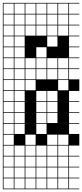

<svg xmlns="http://www.w3.org/2000/svg" viewBox="-20 -1025 578 1352"><path d="M0 307.7V-1004.8H538.5V-1000H466.3V-927.9H538.5V-923.1H466.3V-851H538.5V-846.2H466.3V-774H538.5V-769.2H466.3V-697.1H538.5V-692.3H466.3V-620.2H538.5V-615.4H466.3V-543.3H538.5V-538.5H466.3V-466.3H538.5V-384.6H466.3V-312.5H538.5V-307.7H466.3V-235.6H538.5V-230.8H466.3V-158.7H538.5V-153.8H466.3V-81.7H538.5V0H466.3V72.1H538.5V76.9H466.3V149H538.5V153.8H466.3V226H538.5V230.8H466.3V302.9H538.5V307.7ZM389.4 -927.9H461.5V-1000H389.4ZM312.5 -927.9H384.6V-1000H312.5ZM235.6 -927.9H307.7V-1000H235.6ZM158.7 -927.9H230.8V-1000H158.7ZM81.7 -927.9H153.8V-1000H81.7ZM4.8 -927.9H76.9V-1000H4.8ZM389.4 -851H461.5V-923.1H389.4ZM312.5 -851H384.6V-923.1H312.5ZM235.6 -851H307.7V-923.1H235.6ZM158.7 -851H230.8V-923.1H158.7ZM81.7 -851H153.8V-923.1H81.7ZM4.8 -851H76.9V-923.1H4.8ZM158.7 -774H230.8V-846.2H158.7ZM4.8 -774H76.9V-846.2H4.8ZM389.4 -774H461.5V-846.2H389.4ZM312.5 -774H384.6V-846.2H312.5ZM81.7 -774H153.8V-846.2H81.7ZM235.6 -774H307.7V-846.2H235.6ZM4.8 -697.1H76.9V-769.2H4.8ZM81.7 -697.1H153.8V-769.2H81.7ZM312.5 -697.1H384.6V-769.2H312.5ZM235.6 -620.2H307.7V-692.3H235.6ZM81.7 -620.2H153.8V-692.3H81.7ZM4.8 -620.2H76.9V-692.3H4.8ZM4.8 -543.3H76.9V-615.4H4.8ZM389.4 -543.3H461.5V-615.4H389.4ZM235.6 -543.3H307.7V-615.4H235.6ZM81.7 -543.3H153.8V-615.4H81.7ZM312.5 -543.3H384.6V-615.4H312.5ZM158.7 -543.3H230.8V-615.4H158.7ZM4.8 -466.3H76.9V-538.5H4.8ZM389.4 -466.3H461.5V-538.5H389.4ZM235.6 -466.3H307.7V-538.5H235.6ZM81.7 -466.3H153.8V-538.5H81.7ZM312.5 -466.3H384.6V-538.5H312.5ZM158.7 -466.3H230.8V-538.5H158.7ZM389.4 -389.4H461.5V-461.5H389.4ZM81.7 -389.4H153.8V-461.5H81.7ZM4.8 -389.4H76.9V-461.5H4.8ZM158.7 -389.4H230.8V-461.5H158.7ZM4.8 -312.5H76.9V-384.6H4.8ZM312.5 -312.5H384.6V-384.6H312.5ZM81.7 -312.5H153.8V-384.6H81.7ZM235.6 -312.5H307.7V-384.6H235.6ZM4.8 -235.6H76.9V-307.7H4.8ZM312.5 -235.6H384.6V-307.7H312.5ZM81.7 -235.6H153.8V-307.7H81.7ZM235.6 -235.6H307.7V-307.7H235.6ZM4.8 -158.7H76.9V-230.8H4.8ZM312.5 -158.7H384.6V-230.8H312.5ZM81.7 -158.7H153.8V-230.8H81.7ZM235.6 -158.7H307.7V-230.8H235.6ZM235.6 -81.7H307.7V-153.8H235.6ZM4.8 -81.7H76.9V-153.8H4.8ZM81.7 -81.7H153.8V-153.8H81.7ZM312.5 -4.8H384.6V-76.9H312.5ZM158.7 -4.8H230.8V-76.9H158.7ZM389.4 -4.8H461.5V-76.9H389.4ZM76.9 -76.9H4.8V-4.8H76.9ZM235.6 72.1H307.7V0H235.6ZM4.8 72.1H76.9V0H4.8ZM312.5 72.1H384.6V0H312.5ZM158.7 72.1H230.8V0H158.7ZM389.4 72.1H461.5V0H389.4ZM81.7 72.1H153.8V0H81.7ZM235.6 149H307.7V76.9H235.6ZM312.5 149H384.6V76.9H312.5ZM158.7 149H230.8V76.9H158.7ZM4.8 149H76.9V76.9H4.8ZM389.4 149H461.5V76.9H389.4ZM81.7 149H153.8V76.9H81.7ZM235.6 226H307.7V153.8H235.6ZM312.5 226H384.6V153.8H312.5ZM158.7 226H230.8V153.8H158.7ZM4.8 226H76.9V153.8H4.8ZM389.4 226H461.5V153.8H389.4ZM81.7 226H153.8V153.8H81.7ZM312.5 302.9H384.6V230.8H312.5ZM235.6 302.9H307.7V230.8H235.6ZM158.7 302.9H230.8V230.8H158.7ZM389.4 302.9H461.5V230.8H389.4ZM81.7 302.9H153.8V230.8H81.7ZM4.8 302.9H76.9V230.8H4.8Z"/></svg>

Font: Jacquarda Bastarda 9 Charted
Style: Regular
Weight: 400
Designer: Sarah Cadigan-Fried
Version: Version 1.000; ttfautohint (v1.8.4.7-5d5b)